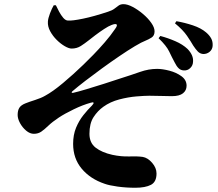

<svg xmlns="http://www.w3.org/2000/svg" viewBox="-20 -824 1040 914"><path d="M235.8 -798.8H246.1Q252.4 -785.2 261.5 -768.3Q270.5 -751.5 281.2 -739Q292 -726.6 303.2 -726.1Q324.2 -724.6 375.2 -735.1Q426.3 -745.6 494.1 -768.1Q514.2 -774.4 525.1 -783Q536.1 -791.5 545.2 -797.9Q554.2 -804.2 567.9 -804.2Q586.9 -804.2 611.8 -791Q636.7 -777.8 660.6 -757.6Q684.6 -737.3 700.2 -715.1Q715.8 -692.9 715.8 -674.8Q715.8 -653.8 700.9 -644.8Q686 -635.7 673.8 -630.9Q655.3 -624 621.8 -604Q588.4 -584 547.9 -556.4Q507.3 -528.8 465.3 -498.3Q423.3 -467.8 386.2 -439.2Q349.1 -410.6 324.2 -389.2Q320.3 -385.3 321.3 -383.3Q322.3 -381.3 327.1 -381.8Q351.1 -387.2 391.1 -399.2Q431.2 -411.1 474.6 -425Q518.1 -439 551.8 -450.2Q606 -467.3 646.7 -481.7Q687.5 -496.1 728 -496.1Q753.4 -496.1 786.4 -487.5Q819.3 -479 843.8 -461.2Q868.2 -443.4 868.2 -416Q868.2 -393.6 851.1 -379.9Q834 -366.2 797.9 -366.2Q777.8 -366.2 748.3 -367.2Q718.8 -368.2 690.9 -368.2Q668.5 -368.2 629.4 -365Q590.3 -361.8 547.6 -350.6Q504.9 -339.4 472.2 -315.9Q444.8 -296.4 425.3 -266.4Q405.8 -236.3 405.8 -187Q405.8 -144 435.3 -121.1Q464.8 -98.1 515.1 -86.9Q556.2 -78.1 595.2 -79.3Q634.3 -80.6 659.2 -77.1Q683.1 -73.2 704.1 -49.1Q725.1 -24.9 725.1 2Q725.1 42 698.5 55.9Q671.9 69.8 624 69.8Q579.6 69.8 539.6 64.2Q499.5 58.6 478 50.8Q409.7 27.8 368.9 -21Q328.1 -69.8 328.1 -139.2Q328.1 -182.1 342 -215.8Q356 -249.5 376.7 -275.6Q397.5 -301.8 418 -321.8Q426.8 -331.1 425.3 -335Q423.8 -338.9 412.1 -335Q374.5 -324.7 331.1 -303.7Q287.6 -282.7 259.8 -264.2Q229 -243.7 210.7 -226.1Q192.4 -208.5 177.2 -197.8Q162.1 -187 141.1 -187Q122.6 -187 104.7 -201.9Q86.9 -216.8 75.4 -237.8Q64 -258.8 64 -276.9Q64 -297.9 72 -310.8Q80.1 -323.7 101.1 -332Q118.2 -338.9 147.2 -348.1Q176.3 -357.4 194.8 -368.2Q231 -387.7 280.3 -429Q329.6 -470.2 377 -516.1Q397 -535.2 423.8 -562.7Q450.7 -590.3 478.3 -622.1Q505.9 -653.8 527.8 -686Q540 -702.6 535.2 -707.5Q530.3 -712.4 511.2 -705.1Q496.6 -699.7 475.8 -686Q455.1 -672.4 434.8 -657.2Q414.6 -642.1 400.9 -630.9Q384.3 -617.7 365 -605.2Q345.7 -592.8 320.8 -592.8Q308.1 -592.8 288.6 -604Q269 -615.2 250 -634Q231 -652.8 218.8 -675.5Q206.5 -698.2 208 -721.2Q209 -736.8 218 -760.5Q227.1 -784.2 235.8 -798.8ZM813 -712.9 819.8 -723.1Q858.9 -716.3 897.9 -703.4Q937 -690.4 960.9 -669.9Q976.6 -656.7 985.1 -641.4Q993.7 -626 992.2 -605Q990.7 -587.9 977.5 -577.1Q964.4 -566.4 946.8 -566.9Q932.1 -568.4 922.1 -578.4Q912.1 -588.4 899.9 -606.9Q889.6 -625 870.4 -653.3Q851.1 -681.6 813 -712.9ZM734.9 -642.1 743.2 -652.8Q779.8 -643.1 814.7 -627.9Q849.6 -612.8 873 -590.8Q901.9 -560.5 898.9 -529.8Q898.4 -512.2 885.5 -499.8Q872.6 -487.3 854 -488.8Q839.8 -489.7 830.1 -499.3Q820.3 -508.8 812 -525.9Q798.3 -551.3 785.4 -578.6Q772.5 -606 734.9 -642.1Z"/></svg>

Font: Source Han Serif JP Heavy
Style: Regular
Weight: 900
Designer: Ryoko NISHIZUKA  (kana & ideographs); Frank Grießhammer (Latin, Greek & Cyrillic); Wenlong ZHANG  (bopomofo); Sandoll Co
Foundry: Adobe Systems Incorporated
Version: Version 1.001;PS 1.001;hotconv 16.6.54;makeotf.lib2.5.65590